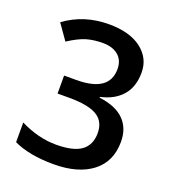

<svg xmlns="http://www.w3.org/2000/svg" viewBox="-134 -825 839 936"><g transform="rotate(20 285.5 -357.0)"><path d="M212.9 -320.8H150.9V-414.1H213.9Q384.8 -414.1 384.8 -532.2Q384.8 -578.1 355 -603Q325.2 -627.9 275.9 -627.9Q226.6 -627.9 189 -616.5Q151.4 -605 100.1 -571.8L43.9 -651.9Q142.1 -724.1 272 -724.1Q379.9 -724.1 440.4 -677.7Q501 -631.3 501 -556.6Q501 -481.9 461.4 -436.8Q421.9 -391.6 350.1 -376V-372.1Q436 -361.3 479 -318.6Q522 -275.9 522 -205.1Q522 -102.1 449.2 -46.1Q376.5 9.8 250 9.8Q123.5 9.8 42 -28.8V-130.9Q136.7 -84 228 -84Q318.8 -84 359.9 -114.7Q400.9 -145.5 400.9 -206.1Q400.9 -266.6 355.5 -293.7Q310.1 -320.8 212.9 -320.8Z"/></g></svg>

Font: OpenSans-Semibold
Style: Regular
Weight: 600
Foundry: Ascender Corporation
Version: Version 1.10